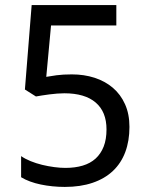

<svg xmlns="http://www.w3.org/2000/svg" viewBox="-20 -734 591 764"><path d="M266.1 -438Q314.5 -438 356.2 -424.6Q397.9 -411.1 429 -384.8Q460 -358.4 477.5 -319.3Q495.1 -280.3 495.1 -229Q495.1 -173.3 478.5 -128.9Q461.9 -84.5 429.2 -53.7Q396.5 -22.9 348.4 -6.6Q300.3 9.8 237.8 9.8Q212.9 9.8 188.7 7.3Q164.6 4.9 142.3 0.2Q120.1 -4.4 100.1 -11.7Q80.1 -19 64 -28.8V-112.8Q80.1 -101.6 101.8 -92.8Q123.5 -84 147.5 -78.1Q171.4 -72.3 195.6 -69.1Q219.7 -65.9 240.2 -65.9Q278.8 -65.9 309.1 -75Q339.4 -84 360.4 -103Q381.3 -122.1 392.6 -150.9Q403.8 -179.7 403.8 -219.2Q403.8 -289.1 360.8 -325.9Q317.9 -362.8 235.8 -362.8Q222.7 -362.8 207.3 -361.6Q191.9 -360.4 176.5 -358.4Q161.1 -356.4 147.2 -354.2Q133.3 -352.1 123 -350.1L79.1 -377.9L106 -713.9H442.9V-632.8H183.1L164.1 -428.2Q179.7 -431.2 205.3 -434.6Q231 -438 266.1 -438Z"/></svg>

Font: Battambang
Style: Regular
Weight: 400
Foundry: Danh Hong
Version: Version 2.00 February 6, 2013